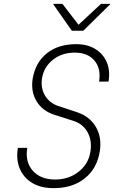

<svg xmlns="http://www.w3.org/2000/svg" viewBox="-20 -970 640 1000"><path d="M259 10Q194 10 149 -16.5Q104 -43 83.5 -90.5Q63 -138 73 -200H122Q110 -127 150.5 -81Q191 -35 267 -35Q338 -35 389.5 -75.5Q441 -116 451 -180Q460 -238 436 -281.5Q412 -325 361 -341L264 -372Q201 -392 170.5 -442.5Q140 -493 150 -559Q164 -644 223.5 -692Q283 -740 377 -740Q435 -740 476 -715Q517 -690 536 -646Q555 -602 545 -545H496Q507 -613 472 -654.5Q437 -696 369 -696Q303 -696 256 -659Q209 -622 199 -563Q191 -512 214 -473Q237 -434 283 -418L380 -386Q447 -364 479 -309.5Q511 -255 500 -183Q486 -93 422 -41.5Q358 10 259 10ZM354 -810 256 -950H305L389 -841L506 -950H556L414 -810Z"/></svg>

Font: JetBrains Mono NL Thin
Style: Italic
Weight: 100
Italic angle: -9°
Monospace: yes
Designer: Philipp Nurullin, Konstantin Bulenkov
Foundry: JetBrains
Version: Version 2.305; ttfautohint (v1.8.4.7-5d5b)